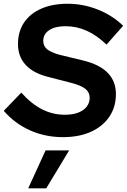

<svg xmlns="http://www.w3.org/2000/svg" viewBox="-32 -730 684 1036"><path d="M307.5 10Q212 10 129.9 -26.7Q47.7 -63.4 -11.7 -132.1L82.9 -230.2Q136.8 -169.8 194.7 -140.3Q252.6 -110.8 318.6 -110.8Q359.3 -110.8 389.1 -122Q419 -133.2 435.5 -154.1Q452 -175 452 -202.4Q452 -231.7 428.8 -250.4Q405.6 -269.1 351.3 -283.1L219.8 -317.1Q143.4 -338 104.3 -382.3Q65.1 -426.5 65.1 -492.7Q65.1 -559.8 97.8 -608.3Q130.4 -656.7 190.4 -683.2Q250.4 -709.7 332.6 -709.7Q416.9 -709.7 495.7 -678.4Q574.5 -647.1 632.5 -591L542.7 -489.2Q491.1 -539.2 436.3 -563.9Q381.4 -588.6 320.1 -588.6Q265.6 -588.6 233.5 -567.3Q201.4 -546 201.4 -509.3Q201.4 -481.6 222.4 -464.2Q243.5 -446.9 290.3 -434.2L415.1 -404Q504.5 -382.6 549 -337Q593.5 -291.5 593.5 -222.7Q593.5 -152.7 558 -100.2Q522.5 -47.6 458.3 -18.8Q394.2 10 307.5 10ZM120.2 286.2 214 81.4H341.2L217.4 286.2Z"/></svg>

Font: Red Hat Display
Style: Italic
Weight: 300
Italic angle: -12°
Designer: Pentagram, MCKL
Foundry: Pentagram, MCKL
Version: Version 1.023